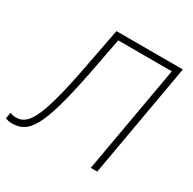

<svg xmlns="http://www.w3.org/2000/svg" viewBox="-180 -859 1028 1024"><g transform="rotate(30 334.5 -347.5)"><path d="M15 5C116 5 169 -56 244 -438L287 -662H617L500 0H540L663 -700H254L205 -445C138 -94 91 -33 19 -33C6 -33 -7 -36 -17 -41L-24 -3C-13 2 1 5 15 5Z"/></g></svg>

Font: Fixel Display 20240404 ExLight
Style: Italic
Weight: 200
Italic angle: -10°
Designer: AlfaBravo + MacPaw
Foundry: Kyrylo Tkachov, Marchela Mozhyna, Serhii Makarenko, Maria Weinstein, Zakhar Kryvoshyya
Version: Version 1.211;Glyphs 3.2 (3225)